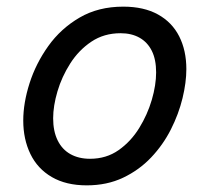

<svg xmlns="http://www.w3.org/2000/svg" viewBox="-20 -539 628 578"><path d="M241 19Q179 19 136 -6Q93 -31 71.5 -75.5Q50 -120 50 -176Q50 -229 69 -288.5Q88 -348 125.5 -400.5Q163 -453 219.5 -486Q276 -519 351 -519Q413 -519 455.5 -495.5Q498 -472 519.5 -429.5Q541 -387 541 -331Q541 -291 529.5 -243.5Q518 -196 494.5 -149.5Q471 -103 435 -65Q399 -27 350.5 -4Q302 19 241 19ZM251 -61Q300 -61 337 -87Q374 -113 399 -153.5Q424 -194 437 -238.5Q450 -283 450 -321Q450 -360 437 -386Q424 -412 400 -425.5Q376 -439 343 -439Q293 -439 255 -413.5Q217 -388 191.5 -348Q166 -308 153 -264Q140 -220 140 -183Q140 -144 153.5 -116.5Q167 -89 192 -75Q217 -61 251 -61Z"/></svg>

Font: Playwrite CZ
Style: Regular
Weight: 400
Designer: Veronika Burian, José Scaglione
Foundry: TypeTogether
Version: Version 1.002